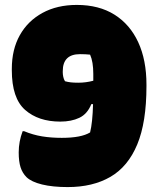

<svg xmlns="http://www.w3.org/2000/svg" viewBox="-20 -740 640 780"><path d="M292 -720Q382 -720 445 -680.5Q508 -641 541.5 -568.5Q575 -496 575 -396V-390Q575 -243 537.5 -153Q500 -63 428.5 -21.5Q357 20 255 20Q194 20 151 9.5Q108 -1 88 -20Q71 -37 63.5 -60.5Q56 -84 56 -121Q56 -165 72 -207H78Q114 -192 151 -186Q188 -180 231 -180Q310 -180 346 -202Q356 -242 358 -317H351Q335 -277 302.5 -261.5Q270 -246 225 -246Q136 -246 82 -293.5Q28 -341 28 -455V-460Q28 -539 60.5 -597Q93 -655 152.5 -687.5Q212 -720 292 -720ZM244 -410Q255 -407 267 -405.5Q279 -404 298 -404Q329 -404 359 -412V-440Q359 -489 346 -518Q337 -519 327 -519.5Q317 -520 305 -520Q235 -520 235 -451V-445Q235 -438 237 -428Q239 -418 244 -410Z"/></svg>

Font: Recursive Mn Csl St XBk
Style: Regular
Weight: 1000
Monospace: yes
Version: Version 1.079;hotconv 1.0.112;makeotfexe 2.5.65598; ttfautoh